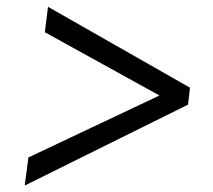

<svg xmlns="http://www.w3.org/2000/svg" viewBox="-20 -602 640 578"><path d="M546 -287 54.5 -43.5 65.5 -128 460 -314.5 115 -505 124.5 -581.5 552 -338Z"/></svg>

Font: Merriweather 48pt Medium
Style: Italic
Weight: 500
Italic angle: -7.8°
Version: Version 2.101